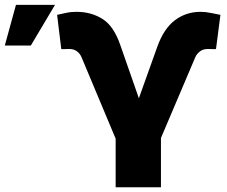

<svg xmlns="http://www.w3.org/2000/svg" viewBox="-30 -787 955 807"><path d="M456.1 0V-204.1L312.5 -546.9Q306.2 -562 293.2 -571.5Q280.3 -581.1 261.7 -581.1Q253.9 -581.1 241.2 -580.6Q228.5 -580.1 227.5 -581.1L210 -724.6Q225.1 -727.5 245.8 -732.4Q266.6 -737.3 291 -737.3Q353 -737.3 400.6 -707.5Q448.2 -677.7 475.6 -597.7L553.7 -374L630.9 -589.8Q658.2 -666.5 705.1 -701.9Q752 -737.3 813.5 -737.3Q834 -737.3 857.2 -732.4Q880.4 -727.5 896.5 -724.6L877.9 -581.1Q876 -580.1 863 -580.6Q850.1 -581.1 843.8 -581.1Q822.8 -581.1 809.6 -570.3Q796.4 -559.6 791 -546.9L646.5 -207V0ZM-9.8 -595.7 37.1 -766.6H201.2L99.6 -595.7Z"/></svg>

Font: Inter Tight Black
Style: Regular
Weight: 900
Designer: Rasmus Andersson
Foundry: rsms
Version: Version 3.004; ttfautohint (v1.8.4.7-5d5b)